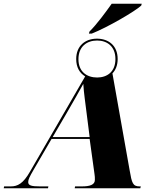

<svg xmlns="http://www.w3.org/2000/svg" viewBox="-60 -1008 817 1028"><path d="M419 -839 416 -828H431C517 -862 664 -948 696 -978L699 -988H538C507 -944 457 -876 419 -839ZM-40 0H197L199 -10H154C108 -10 91 -15 91 -33C91 -47 98 -61 120 -99L216 -264H420L446 -76C448 -65 448 -56 448 -45C448 -19 422 -10 379 -10H342L340 0H691L694 -10H688C651 -10 646 -27 634 -97L542 -615C559 -633 570 -658 570 -692C570 -764 521 -801 459 -801C397 -801 348 -763 348 -692C348 -648 366 -617 396 -599L100 -88C64 -25 34 -10 -2 -10H-38ZM460 -593C406 -593 360 -623 360 -691C360 -759 405 -791 460 -791C513 -791 558 -760 558 -692C558 -623 513 -593 460 -593ZM222 -274 295 -399C329 -458 365 -520 386 -559C389 -507 397 -460 404 -400L420 -274Z"/></svg>

Font: Noto Serif Display SemiCondensed Black
Style: Italic
Weight: 900
Width: 4
Italic angle: -12°
Designer: Monotype Design Team
Foundry: Monotype Imaging Inc.
Version: Version 2.009